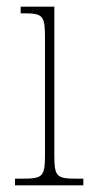

<svg xmlns="http://www.w3.org/2000/svg" viewBox="-20 -556 277 576"><path d="M25 0H230V-20H213C148 -20 143 -25 143 -95V-536H42V-516H51C110 -516 115 -509 115 -439V-95C115 -25 109 -20 45 -20H25Z"/></svg>

Font: Noto Serif Devanagari Condensed Thin
Style: Regular
Weight: 100
Width: 3
Designer: Universal Thirst, Indian Type Foundry and the Monotype Design Team
Foundry: Monotype Imaging Inc.
Version: Version 2.004